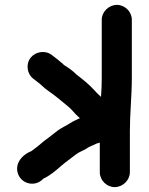

<svg xmlns="http://www.w3.org/2000/svg" viewBox="-20 -773 609 785"><path d="M519 -692V-455C519 -382 511 -309 511 -238V-69C511 -36 482 -8 449 -8C416 -8 388 -36 388 -69V-190C376 -187 372 -185 362 -180C351 -175 342 -172 333 -165C322 -158 302 -151 291 -142C269 -125 249 -111 228 -93C209 -76 183 -54 158 -43C145 -30 131 -22 111 -22C77 -22 50 -49 50 -83C50 -119 80 -144 108 -155C109 -156 111 -157 112 -158C119 -163 125 -168 132 -173C145 -183 156 -194 169 -203C186 -215 199 -227 217 -240C232 -251 251 -259 266 -269C281 -279 291 -282 307 -290C306 -291 304 -292 303 -293C294 -301 284 -311 274 -323C262 -336 248 -346 235 -357L213 -375C194 -391 168 -406 150 -424C147 -427 144 -430 141 -432C132 -439 124 -445 115 -452C91 -471 84 -511 106 -538C126 -562 165 -569 192 -548C208 -536 222 -525 237 -512C239 -509 242 -507 245 -505C262 -495 279 -482 293 -468C319 -448 343 -429 366 -404C376 -392 384 -386 393 -377C395 -401 396 -429 396 -455V-692C396 -725 425 -753 458 -753C491 -753 519 -725 519 -692Z"/></svg>

Font: Blanket
Style: Reversed
Weight: 700
Foundry: Cannot Into Space Fonts
Version: Version 0.9